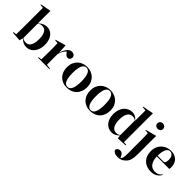

<svg xmlns="http://www.w3.org/2000/svg" viewBox="188 -2134 3712 3712"><g transform="rotate(45 2044.5 -277.5)"><path d="M256 -656V-475Q301 -520 344 -538Q387 -556 432 -556Q477 -556 516 -538Q555 -520 584.5 -484.5Q614 -449 630.5 -396.5Q647 -344 647 -275Q647 -214 630.5 -162Q614 -110 584 -72Q554 -34 512.5 -12.5Q471 9 420 9Q376 9 336 -8.5Q296 -26 258 -69L235 6L44 -7V-24L109 -30Q109 -54 109.5 -82Q110 -110 110.5 -137.5Q111 -165 111.5 -191Q112 -217 112 -238V-757L39 -764V-777L250 -818L258 -813ZM352 -502Q328 -502 306 -496Q284 -490 258 -467V-78Q281 -61 303.5 -54Q326 -47 349 -47Q377 -47 403 -57Q429 -67 448 -93.5Q467 -120 478.5 -165Q490 -210 490 -279Q490 -338 480 -380Q470 -422 452 -449Q434 -476 408.5 -489Q383 -502 352 -502Z M937 -548 947 -365Q963 -418 982.5 -454.5Q1002 -491 1023.5 -513.5Q1045 -536 1067 -546Q1089 -556 1110 -556Q1143 -556 1167.5 -540.5Q1192 -525 1199 -484Q1196 -452 1181 -431.5Q1166 -411 1133 -411Q1107 -411 1088.5 -426Q1070 -441 1050 -468L1036 -486Q1001 -453 980 -416Q959 -379 945 -322V-238Q945 -196 945.5 -139.5Q946 -83 947 -33L1039 -24V-8H729V-24L796 -31Q796 -55 796.5 -82.5Q797 -110 797.5 -137.5Q798 -165 798.5 -191Q799 -217 799 -238V-321Q799 -345 798.5 -364.5Q798 -384 797.5 -401.5Q797 -419 796.5 -436Q796 -453 795 -474L721 -482V-493L929 -554Z M1408 -274Q1408 -144 1437.5 -77.5Q1467 -11 1527 -11Q1587 -11 1616.5 -77.5Q1646 -144 1646 -274Q1646 -536 1527 -536Q1408 -536 1408 -274ZM1804 -276Q1804 -210 1784 -157.5Q1764 -105 1727.5 -68Q1691 -31 1640 -11Q1589 9 1527 9Q1464 9 1413.5 -11.5Q1363 -32 1327 -69Q1291 -106 1271.5 -158.5Q1252 -211 1252 -276Q1252 -341 1273.5 -393Q1295 -445 1332 -481Q1369 -517 1419.5 -536.5Q1470 -556 1527 -556Q1585 -556 1635.5 -537Q1686 -518 1723.5 -482Q1761 -446 1782.5 -394Q1804 -342 1804 -276Z M2045 -274Q2045 -144 2074.5 -77.5Q2104 -11 2164 -11Q2224 -11 2253.5 -77.5Q2283 -144 2283 -274Q2283 -536 2164 -536Q2045 -536 2045 -274ZM2441 -276Q2441 -210 2421 -157.5Q2401 -105 2364.5 -68Q2328 -31 2277 -11Q2226 9 2164 9Q2101 9 2050.5 -11.5Q2000 -32 1964 -69Q1928 -106 1908.5 -158.5Q1889 -211 1889 -276Q1889 -341 1910.5 -393Q1932 -445 1969 -481Q2006 -517 2056.5 -536.5Q2107 -556 2164 -556Q2222 -556 2272.5 -537Q2323 -518 2360.5 -482Q2398 -446 2419.5 -394Q2441 -342 2441 -276Z M3057 -28 3122 -24V-7L2922 3L2912 -66Q2874 -28 2835.5 -9.5Q2797 9 2752 9Q2705 9 2663.5 -9.5Q2622 -28 2591.5 -63.5Q2561 -99 2543.5 -150.5Q2526 -202 2526 -269Q2526 -338 2545 -391.5Q2564 -445 2596.5 -481.5Q2629 -518 2672.5 -537Q2716 -556 2766 -556Q2808 -556 2843.5 -538Q2879 -520 2917 -475V-756L2835 -764V-777L3052 -818L3060 -813L3057 -657ZM2825 -47Q2847 -47 2868 -53Q2889 -59 2911 -76V-472Q2889 -489 2869 -495.5Q2849 -502 2829 -502Q2798 -502 2771.5 -490.5Q2745 -479 2725.5 -452.5Q2706 -426 2694.5 -382.5Q2683 -339 2683 -275Q2683 -213 2693.5 -170Q2704 -127 2723 -99.5Q2742 -72 2768 -59.5Q2794 -47 2825 -47Z M3407 -554 3413 -549 3411 -392V-73Q3411 -17 3407 23.5Q3403 64 3395 94Q3387 124 3374 146.5Q3361 169 3342 189Q3300 232 3259.5 247.5Q3219 263 3175 263Q3114 263 3083 243.5Q3052 224 3040 201Q3044 169 3067.5 151.5Q3091 134 3117 134Q3144 134 3165.5 146Q3187 158 3203 190L3227 238Q3238 225 3243.5 216Q3249 207 3253 196Q3260 176 3262.5 144.5Q3265 113 3266 75Q3266 37 3265.5 -7Q3265 -51 3265 -99V-313Q3265 -362 3263.5 -399Q3262 -436 3260 -477L3187 -485V-496ZM3413 -743Q3413 -711 3389.5 -690.5Q3366 -670 3334 -670Q3301 -670 3278.5 -690.5Q3256 -711 3256 -743Q3256 -775 3278.5 -796.5Q3301 -818 3334 -818Q3366 -818 3389.5 -796.5Q3413 -775 3413 -743Z M3883 -47Q3936 -47 3970.5 -67Q4005 -87 4031 -120L4038 -115Q4008 -55 3953 -23Q3898 9 3825 9Q3765 9 3713.5 -9.5Q3662 -28 3625 -64Q3588 -100 3567 -153Q3546 -206 3546 -275Q3546 -344 3569.5 -396.5Q3593 -449 3632 -484.5Q3671 -520 3721 -538Q3771 -556 3824 -556Q3878 -556 3920 -539Q3962 -522 3990.5 -492Q4019 -462 4033.5 -421.5Q4048 -381 4048 -335Q4048 -318 4047 -305.5Q4046 -293 4043 -282H3701Q3703 -219 3718 -174.5Q3733 -130 3757 -101.5Q3781 -73 3813.5 -60Q3846 -47 3883 -47ZM3813 -536Q3765 -536 3734.5 -480.5Q3704 -425 3701 -304L3845 -303Q3886 -302 3899 -324.5Q3912 -347 3912 -395Q3912 -462 3885 -499Q3858 -536 3813 -536Z"/></g></svg>

Font: XinYuGongZhangJiaSongA
Style: Regular
Weight: 900
Designer: XinYuGong
Foundry: Adobe Systems Incorporated
Version: Version 1.00